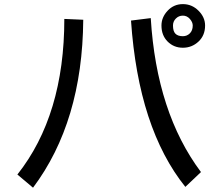

<svg xmlns="http://www.w3.org/2000/svg" viewBox="-20 -832 1040 911"><path d="M746.1 -710.9Q746.1 -750 775.4 -781.2Q804.7 -812.5 847.7 -812.5Q890.6 -812.5 921.9 -781.2Q953.1 -750 953.1 -710.9Q953.1 -664.1 921.9 -634.8Q890.6 -605.5 847.7 -605.5Q804.7 -605.5 775.4 -634.8Q746.1 -664.1 746.1 -710.9ZM800.8 -710.9Q800.8 -683.6 812.5 -671.9Q824.2 -660.2 847.7 -660.2Q867.2 -660.2 880.9 -673.8Q894.5 -687.5 894.5 -710.9Q894.5 -726.6 880.9 -742.2Q867.2 -757.8 847.7 -757.8Q828.1 -757.8 814.5 -744.1Q800.8 -730.5 800.8 -710.9ZM933.6 -15.6 859.4 54.7Q636.7 -222.7 601.6 -734.4L695.3 -746.1Q722.7 -296.9 933.6 -15.6ZM375 -738.3Q371.1 -253.9 136.7 58.6L62.5 -3.9Q285.2 -285.2 285.2 -742.2Z"/></svg>

Font: WenQuanYi Micro Hei Mono
Style: Regular
Weight: 400
Foundry: Ascender Corporation
Version: Version 0.2.0-beta